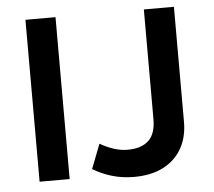

<svg xmlns="http://www.w3.org/2000/svg" viewBox="-51 -756 921 827"><g transform="rotate(-5 409.0 -342.5)"><path d="M88.5 0V-700H218.5V0ZM496 15Q445.5 15 401 1.8Q356.5 -11.5 318.5 -34.5L359.5 -140.5Q390 -123 419.8 -113.5Q449.5 -104 479 -104Q537.5 -104 569 -133Q600.5 -162 600.5 -226V-700H730.5V-202.5Q730.5 -137 703 -88.2Q675.5 -39.5 623.2 -12.2Q571 15 496 15Z"/></g></svg>

Font: Geologica Cursive Medium
Style: Regular
Weight: 500
Designer: Sindre Bremnes, Frode Helland
Foundry: Monokrom Skriftforlag AS
Version: Version 1.010;gftools[0.9.28]